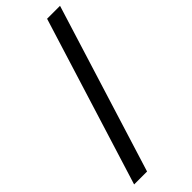

<svg xmlns="http://www.w3.org/2000/svg" viewBox="-283 -823 939 939"><g transform="rotate(-45 187.0 -353.0)"><path d="M374.5 -790 102.5 84H13L285 -790Z"/></g></svg>

Font: Hepta Slab Medium
Style: Regular
Weight: 500
Designer: Michael LaGattuta
Foundry: Michael LaGattuta
Version: Version 1.102